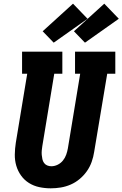

<svg xmlns="http://www.w3.org/2000/svg" viewBox="-20 -1016 666 1044"><path d="M256 8Q224 8 193.5 1.5Q163 -5 137.5 -21Q112 -37 94.5 -61.5Q77 -86 68.5 -115Q60 -144 60.5 -176Q61 -208 66 -240L128 -615H100V-735H319V-615H275L210 -221Q208 -209 207 -197Q206 -185 207 -173.5Q208 -162 210.5 -150.5Q213 -139 219.5 -130Q226 -121 236.5 -116.5Q247 -112 259 -112Q277 -112 294 -120.5Q311 -129 322.5 -143.5Q334 -158 340 -175Q346 -192 349 -209L416 -615H388V-735H607V-615H563L492 -190Q488 -163 478.5 -136Q469 -109 452.5 -85.5Q436 -62 413.5 -43Q391 -24 364.5 -12.5Q338 -1 310.5 3.5Q283 8 256 8ZM442 -784 382 -846 547 -996 626 -914ZM272 -784 212 -846 377 -996 456 -914Z"/></svg>

Font: Iosevka Slab HvExObl
Style: Regular
Weight: 900
Width: 7
Italic angle: -9°
Monospace: yes
Designer: Belleve Invis
Foundry: Belleve Invis
Version: Version 11.1.1; ttfautohint (v1.8.3)